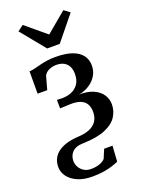

<svg xmlns="http://www.w3.org/2000/svg" viewBox="-197 -920 930 1263"><g transform="rotate(-20 268.5 -289.0)"><path d="M222 258.5Q163.5 258.5 120.5 240Q77.5 221.5 54.2 190.5Q31 159.5 31 122.5Q31 95.5 41 71.2Q51 47 73.5 27.5Q96 8 133.2 -4.8Q170.5 -17.5 225 -20.5Q270 -22.5 302.8 -36Q335.5 -49.5 353.2 -75.5Q371 -101.5 371 -141Q371 -172 358.8 -194.5Q346.5 -217 318.8 -228.8Q291 -240.5 245 -239L174.5 -236L174 -295.5L214 -294.5Q244 -294 274 -305.5Q304 -317 324 -344.2Q344 -371.5 344 -417.5Q344 -445 333.8 -466.8Q323.5 -488.5 302.2 -501Q281 -513.5 247.5 -513.5Q222 -513.5 197.5 -502.8Q173 -492 161.5 -470L136 -377.5H68.5L69 -533.5Q87.5 -534.5 107.2 -539.5Q127 -544.5 149.8 -550.2Q172.5 -556 199.2 -560.2Q226 -564.5 258 -564.5Q331.5 -564.5 377.5 -547.8Q423.5 -531 445.5 -500.8Q467.5 -470.5 467.5 -430.5Q467.5 -397 454 -370.2Q440.5 -343.5 418.8 -324.2Q397 -305 371 -293.5Q345 -282 320 -279Q381.5 -280.5 422.5 -262.2Q463.5 -244 483.8 -213Q504 -182 504 -146Q504 -99.5 478.8 -60Q453.5 -20.5 395.2 4.2Q337 29 238.5 31.5Q211 32 191.8 39.2Q172.5 46.5 160.8 59Q149 71.5 143.5 87Q138 102.5 138 119.5Q138 142 149.2 162.2Q160.5 182.5 181.2 195.5Q202 208.5 230 208.5Q263.5 208.5 290 199.5Q316.5 190.5 330 174.5L356 112.5H414.5L407.5 222Q389.5 230 363.2 238.5Q337 247 302 252.8Q267 258.5 222 258.5ZM229.5 -635.5 90.5 -805.5 131 -836 273.5 -717 415.5 -836 456 -805.5 317.5 -635.5Z"/></g></svg>

Font: Merriweather 28pt SemiBold
Style: Regular
Weight: 600
Version: Version 2.100